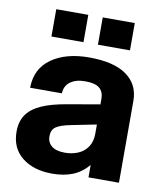

<svg xmlns="http://www.w3.org/2000/svg" viewBox="-83 -786 720 864"><g transform="rotate(10 277.5 -354.0)"><path d="M23.6 -147Q23.6 -193.2 45 -224.3Q66.4 -255.4 111.2 -275.5Q156 -295.6 229.2 -307.8L374.2 -332.8V-357.2Q374.2 -389.6 354.8 -406.4Q335.4 -423.2 289 -423.2Q246.6 -423.2 221.2 -404.5Q195.8 -385.8 194.6 -351.6H49.4Q50.6 -439.6 116.6 -485.8Q182.6 -532 287.8 -532Q401.4 -532 459.4 -490.4Q517.4 -448.8 517.4 -374.2V0H378.2V-56.6Q346.8 -19.8 306.6 -3.9Q266.4 12 214 12Q128.4 12 76 -29.8Q23.6 -71.6 23.6 -147ZM374.2 -199.4V-240.8L258 -217.6Q212.6 -208.6 192.8 -195.1Q173 -181.6 173 -152Q173 -123.6 193.6 -107.2Q214.2 -90.8 253.4 -90.8Q286.2 -90.8 313.5 -102.1Q340.8 -113.4 357.5 -137.8Q374.2 -162.2 374.2 -199.4ZM104 -720H250.4V-595.2H104ZM316.4 -720H462.8V-595.2H316.4Z"/></g></svg>

Font: Aspekta Variable
Style: Regular
Weight: 400
Designer: Ivo Dolenc
Version: Version 2.100